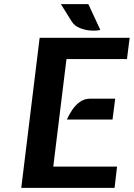

<svg xmlns="http://www.w3.org/2000/svg" viewBox="-20 -910 648 930"><path d="M83 0 172 -727H608L595 -624H302L238 -103H547L535 0ZM304 -331Q313.5 -353 329 -376.5Q344.5 -400 366.2 -416Q388 -432 417 -432H538L525 -331ZM466 -765Q448.5 -760.5 420.8 -762Q393 -763.5 366.5 -774.2Q340 -785 326 -808L275 -890H408Z"/></svg>

Font: Expletus Sans
Style: Italic
Weight: 400
Italic angle: -7°
Designer: Jasper de Waard
Foundry: Designtown
Version: Version 7.500